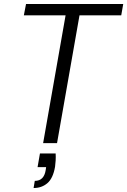

<svg xmlns="http://www.w3.org/2000/svg" viewBox="-20 -720 640 966"><path d="M197 0 310 -643H100L111 -700H600L590 -643H380L267 0ZM149 226 155 190Q179 190 192.5 176Q206 162 210 135L212 121H169L181 52H260Q261 70 260 87.5Q259 105 257 119Q247 177 218.5 201.5Q190 226 149 226Z"/></svg>

Font: DM Sans 11pt Light
Style: Italic
Weight: 300
Italic angle: -10°
Version: Version 4.004;gftools[0.9.30]